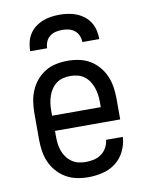

<svg xmlns="http://www.w3.org/2000/svg" viewBox="-84 -801 669 870"><g transform="rotate(-10 250.0 -366.0)"><path d="M252 8Q225 8 198.5 2.5Q172 -3 149 -16.5Q126 -30 108 -50.5Q90 -71 79.5 -95.5Q69 -120 65 -146.5Q61 -173 61 -200V-320Q61 -347 65 -373.5Q69 -400 79.5 -424.5Q90 -449 107.5 -469.5Q125 -490 147.5 -503.5Q170 -517 196.5 -522.5Q223 -528 250 -528Q277 -528 303.5 -522.5Q330 -517 352.5 -503.5Q375 -490 392.5 -469.5Q410 -449 420.5 -424.5Q431 -400 435 -373.5Q439 -347 439 -320V-225H139V-200Q139 -183 141 -166Q143 -149 148.5 -133.5Q154 -118 164 -104Q174 -90 188 -80Q202 -70 218.5 -66Q235 -62 252 -62Q271 -62 289.5 -66Q308 -70 323.5 -81Q339 -92 348.5 -109Q358 -126 360 -145H437Q435 -111 420 -80Q405 -49 378.5 -28.5Q352 -8 318.5 0Q285 8 252 8ZM362 -295V-320Q362 -337 359.5 -353.5Q357 -370 351.5 -386Q346 -402 336.5 -416Q327 -430 313.5 -440Q300 -450 283.5 -454Q267 -458 250 -458Q233 -458 216.5 -454Q200 -450 186.5 -440Q173 -430 163.5 -416Q154 -402 148.5 -386Q143 -370 140.5 -353.5Q138 -337 138 -320V-295ZM91 -600Q91 -620 95.5 -640Q100 -660 110.5 -677Q121 -694 137 -706.5Q153 -719 171.5 -726.5Q190 -734 210 -737Q230 -740 250 -740Q270 -740 290 -737Q310 -734 328.5 -726.5Q347 -719 363 -706.5Q379 -694 389.5 -677Q400 -660 404.5 -640Q409 -620 409 -600H331Q331 -615 325 -629.5Q319 -644 307 -653.5Q295 -663 280 -666.5Q265 -670 250 -670Q235 -670 220 -666.5Q205 -663 193 -653.5Q181 -644 175 -629.5Q169 -615 169 -600Z"/></g></svg>

Font: Iosevka Slab
Style: Regular
Weight: 400
Monospace: yes
Designer: Belleve Invis
Foundry: Belleve Invis
Version: Version 11.2.4; ttfautohint (v1.8.3)